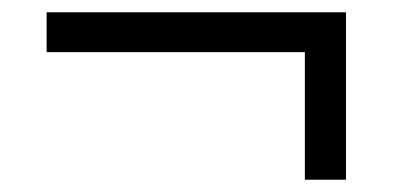

<svg xmlns="http://www.w3.org/2000/svg" viewBox="-20 -441 640 313"><path d="M477 -148V-356H56V-421H544V-148Z"/></svg>

Font: Nunito Sans 8pt
Style: Regular
Weight: 400
Version: Version 3.101;gftools[0.9.27]